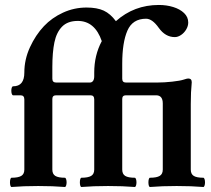

<svg xmlns="http://www.w3.org/2000/svg" viewBox="-20 -746 848 770"><path d="M20 -14.6Q20 -22.5 21.7 -27.8Q23.4 -33.2 26.4 -33.2Q52.7 -33.2 65.2 -40.5Q77.6 -47.9 77.6 -65.9V-347.2Q77.6 -363.8 62.5 -363.8H32.7Q29.3 -363.8 27.3 -369.4Q25.4 -375 25.4 -382.3Q25.4 -389.6 27.3 -394.8Q29.3 -399.9 32.7 -399.9Q77.6 -399.9 77.6 -455.1Q77.6 -507.3 100.1 -556.4Q122.6 -605.5 156.2 -641.1Q188 -674.8 232.7 -695.3Q277.3 -715.8 327.1 -715.8Q369.1 -715.8 396 -703.4Q422.9 -690.9 444.8 -661.1Q517.6 -726.1 617.2 -726.1Q647.9 -726.1 674.8 -717.8Q701.7 -709.5 718.3 -693.6Q734.9 -677.7 734.9 -655.8Q734.9 -641.6 726.8 -627.9Q718.8 -614.3 706.1 -605.7Q693.4 -597.2 681.2 -597.2Q643.1 -597.2 616.7 -634.3Q590.8 -670.9 565.9 -670.9Q511.7 -670.9 491 -623.3Q470.2 -575.7 470.2 -490.2V-430.2Q470.2 -415 484.9 -415H610.8Q638.2 -415 670.4 -418.5Q702.6 -421.9 718.3 -427.2Q730 -431.2 734.9 -431.2Q749 -431.2 749 -416Q745.1 -377 745.1 -329.1V-65.9Q745.1 -47.9 757.1 -40.5Q769 -33.2 795.4 -33.2Q798.3 -33.2 800.3 -27.6Q802.2 -22 802.2 -14.6Q802.2 -7.3 800.3 -1.7Q798.3 3.9 795.4 3.9Q748 0 688.5 0Q628.9 0 581.5 3.9Q578.6 3.9 576.9 -1.5Q575.2 -6.8 575.2 -14.6Q575.2 -22.5 576.9 -27.8Q578.6 -33.2 581.5 -33.2Q607.9 -33.2 620.4 -40.5Q632.8 -47.9 632.8 -65.9V-331.1Q632.8 -363.8 606 -363.8H484.9Q470.2 -363.8 470.2 -349.1V-65.9Q470.2 -47.9 482.2 -40.5Q494.1 -33.2 520.5 -33.2Q523.4 -33.2 525.4 -27.6Q527.3 -22 527.3 -14.6Q527.3 -7.3 525.4 -1.7Q523.4 3.9 520.5 3.9Q473.1 0 413.6 0Q354 0 306.6 3.9Q303.7 3.9 302 -1.5Q300.3 -6.8 300.3 -14.6Q300.3 -22.5 302 -27.8Q303.7 -33.2 306.6 -33.2Q333 -33.2 345.5 -40.5Q357.9 -47.9 357.9 -65.9V-347.2Q357.9 -363.8 343.3 -363.8H205.1Q189.9 -363.8 189.9 -349.1V-65.9Q189.9 -47.9 201.9 -40.5Q213.9 -33.2 240.2 -33.2Q243.2 -33.2 245.1 -27.6Q247.1 -22 247.1 -14.6Q247.1 -7.3 245.1 -1.7Q243.2 3.9 240.2 3.9Q192.9 0 133.3 0Q73.7 0 26.4 3.9Q23.4 3.9 21.7 -1.5Q20 -6.8 20 -14.6ZM340.3 -415Q348.6 -415 353.3 -421.6Q357.9 -428.2 357.9 -440.4V-455.1Q357.9 -524.4 388.2 -581.1Q360.4 -662.1 292 -662.1Q251.5 -662.1 229 -639.2Q206.5 -616.2 198.2 -576.2Q189.9 -536.1 189.9 -477.1V-430.2Q189.9 -415 205.1 -415Z"/></svg>

Font: JuniusX
Style: Bold
Weight: 700
Designer: Peter S. Baker
Foundry: Briery Creek Software
Version: Version 1.004